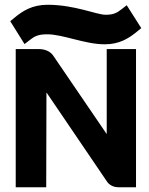

<svg xmlns="http://www.w3.org/2000/svg" viewBox="-20 -786 626 806"><path d="M180 -766C115 -766 75 -740 40 -711L23 -697L83 -601L105 -618C125 -634 141 -642 178 -642C245 -642 336 -600 420 -600C481 -600 521 -625 556 -654L573 -668L512 -764L490 -747C470 -731 455 -724 423 -724C386 -724 293 -766 180 -766ZM427 -27C438 -8 458 0 477 0H551V-580H428V-223L203 -553C190 -572 166 -580 143 -580H46V0H174L175 -398Z"/></svg>

Font: Charger
Style: Hemi
Weight: 900
Designer: Jasper
Foundry: Cannot Into Space Fonts
Version: Version 0.99